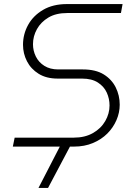

<svg xmlns="http://www.w3.org/2000/svg" viewBox="-20 -720 669 943"><path d="M43 0 52 -44H343Q397 -44 436.5 -66.5Q476 -89 497 -125.5Q518 -162 518 -202Q518 -235 504.5 -265Q491 -295 461 -314.5Q431 -334 383 -334H263Q208 -334 170 -357.5Q132 -381 112.5 -419Q93 -457 93 -500Q93 -552 118 -597.5Q143 -643 191.5 -671.5Q240 -700 309 -700H582L574 -656H310Q255 -656 218 -634Q181 -612 161.5 -577Q142 -542 142 -503Q142 -471 156 -442.5Q170 -414 198 -396.5Q226 -379 266 -379H387Q450 -379 489.5 -354.5Q529 -330 548.5 -290.5Q568 -251 568 -206Q568 -167 552 -130Q536 -93 507 -64Q478 -35 436.5 -17.5Q395 0 343 0ZM169 203 282 -16H332L216 203Z"/></svg>

Font: MuseoModerno ExtraLight
Style: Italic
Weight: 250
Italic angle: -9°
Designer: Pablo Cosgaya, Héctor Gatti, Marcela Romero, and the Authors of The MuseoModerno Project.
Foundry: Omnibus-Type Team
Version: Version 1.003